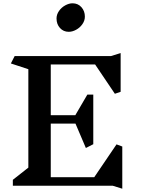

<svg xmlns="http://www.w3.org/2000/svg" viewBox="-20 -1126 855 1165"><path d="M664 1H58V-35L152 -109V-706L46 -741L69 -786H654L712 -804V-569L677 -557L557 -735H288V-427H437L510 -552H546V-251L501 -228L438 -376H288V-51H552L687 -250L722 -237V19ZM495 -1025Q495 -1001 480 -979.5Q465 -958 442 -945.5Q419 -933 397 -933Q365 -933 344 -956Q323 -979 323 -1014Q323 -1038 338 -1059.5Q353 -1081 376 -1093.5Q399 -1106 420 -1106Q453 -1106 474 -1082.5Q495 -1059 495 -1025Z"/></svg>

Font: Inknut Antiqua Medium
Style: Regular
Weight: 500
Designer: Claus Eggers Sørensen
Foundry: Claus Eggers Sørensen
Version: Version 1.003; ttfautohint (v1.8.2) -l 8 -r 50 -G 200 -x 14 